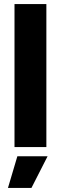

<svg xmlns="http://www.w3.org/2000/svg" viewBox="-20 -720 298 940"><path d="M51 0V-700H207V0ZM19 200 65 45H213L134 200Z"/></svg>

Font: Figtree Light ExtraBold
Style: Regular
Weight: 800
Version: Version 2.001;gftools[0.9.30]